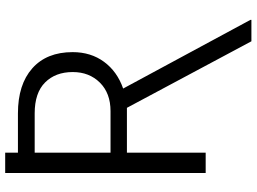

<svg xmlns="http://www.w3.org/2000/svg" viewBox="-145 -672 994 744"><g transform="rotate(-90 352.0 -300.0)"><path d="M564 177.2 306.2 -305.2H132.3V0H53.7V-776.9H132.3V-727.5H284.7Q396.5 -727.5 459.2 -671.9Q522 -616.2 522 -515.6Q522 -444.8 484.4 -393.8Q446.8 -342.8 380.9 -319.8L647 173.3V177.2ZM132.3 -368.7H293.5Q362.8 -368.7 403.8 -409.9Q444.8 -451.2 444.8 -515.1Q444.8 -582 404.5 -622.3Q364.3 -662.6 284.7 -662.6H132.3Z"/></g></svg>

Font: Inter Light
Style: Regular
Weight: 300
Designer: Rasmus Andersson
Foundry: rsms
Version: Version 4.000;git-a52131595